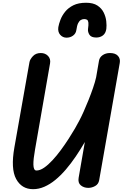

<svg xmlns="http://www.w3.org/2000/svg" viewBox="-20 -1364 891 1394"><path d="M220 9.5Q137.5 9.5 97.2 -64.5Q57 -138.5 84.5 -294L194 -913Q197.5 -933 218.8 -956Q240 -979 276 -979Q308.5 -979 328.8 -957.8Q349 -936.5 343.5 -904.5L234.5 -279Q228.5 -245.5 225.2 -217.2Q222 -189 222.5 -168.8Q223 -148.5 228.2 -137.2Q233.5 -126 244.5 -126Q270.5 -126 300.2 -146.5Q330 -167 361.2 -200.8Q392.5 -234.5 422.2 -275Q452 -315.5 478.2 -356.2Q504.5 -397 524.5 -431.5Q544.5 -466 555 -487Q569 -513 586.8 -552.5Q604.5 -592 622.5 -637Q640.5 -682 655.5 -725.5Q670.5 -769 678 -803L698.5 -922Q702.5 -947.5 724.8 -963.2Q747 -979 778.5 -979Q817.5 -979 836.2 -958.5Q855 -938 849.5 -907L700 -55.5Q695 -27 671 -13.5Q647 0 621 0Q589 0 566.8 -18.2Q544.5 -36.5 551 -73.5L596 -333Q564 -278 529.5 -227.2Q495 -176.5 458 -133.2Q421 -90 382 -58Q343 -26 302.2 -8.2Q261.5 9.5 220 9.5ZM605 -1344Q656.5 -1344 687.2 -1323.8Q718 -1303.5 733 -1272.8Q748 -1242 751.5 -1210Q755 -1178 752 -1154Q747 -1121.5 726.8 -1106.5Q706.5 -1091.5 679 -1091.5Q642 -1091.5 629.2 -1112Q616.5 -1132.5 619 -1153.5Q623.5 -1184 621.8 -1199.5Q620 -1215 612.5 -1220.2Q605 -1225.5 591 -1225.5Q579 -1225.5 567.5 -1219.2Q556 -1213 547.5 -1196Q539 -1179 534.5 -1146.5Q531 -1120.5 510.5 -1105.5Q490 -1090.5 463 -1090.5Q435.5 -1090.5 417 -1111.5Q398.5 -1132.5 403.5 -1167Q407.5 -1190.5 419 -1220.8Q430.5 -1251 453.2 -1279.2Q476 -1307.5 513 -1325.8Q550 -1344 605 -1344Z"/></svg>

Font: Edu QLD Hand
Style: Regular
Weight: 400
Designer: Tina and Corey Anderson, Eben Sorkin
Foundry: Sorkin Type Co.
Version: Version 2.000